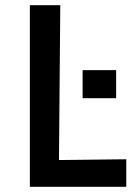

<svg xmlns="http://www.w3.org/2000/svg" viewBox="-20 -719 512 739"><path d="M95 0V-699H212L207 -103L466 -106V0ZM298 -341V-449H427V-341Z"/></svg>

Font: Ruda
Style: Bold
Weight: 700
Designer: Mariela Monsalve and Angelina Sanchez
Foundry: Mariela Monsalve and Angelina Sanchez
Version: Version 2.000